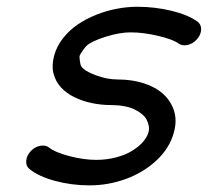

<svg xmlns="http://www.w3.org/2000/svg" viewBox="-20 -559 627 579"><path d="M314.9 -242.2Q284.9 -242.2 256.6 -248.2Q228.3 -254.2 204.1 -266Q179.9 -277.8 163.7 -295.7Q147.5 -313.5 141.4 -337.2Q135.3 -360.8 143.1 -390.4Q150.6 -418.9 169.8 -443.5Q189 -468 214.5 -485.2Q240 -502.4 270.6 -514.6Q301.3 -526.9 332.8 -532.7Q364.3 -538.6 394.3 -538.6Q447.3 -538.6 497.4 -526.4Q547.6 -514.2 575.7 -493.7Q586.9 -485.4 586.5 -470Q586.2 -454.6 574.2 -440.9Q562.3 -427.2 545.9 -423.5Q529.5 -419.7 518.1 -428Q501.7 -440.2 457 -450.8Q412.4 -461.4 373.8 -461.4Q340.6 -461.4 298.7 -448.2Q256.8 -435.1 241.5 -421.4Q236.8 -417.2 228.8 -405.4Q220.7 -393.6 220 -390.4Q219.2 -387.2 220.8 -375.4Q222.4 -363.5 224.9 -359.4Q232.9 -345.7 267.6 -332.5Q302.2 -319.3 335.4 -319.3Q377.9 -319.3 413.6 -307.9Q449.2 -296.4 472.3 -275.4Q495.4 -254.4 504.8 -225Q514.2 -195.6 504.4 -159.7Q491.9 -113 452.9 -76.2Q413.8 -39.3 360.5 -19.7Q307.1 0 250 0Q196 0 146 -13.5Q95.9 -27.1 68.6 -49.6Q57.9 -58.3 59.1 -74.1Q60.3 -89.8 72.5 -103Q84.7 -116.2 101.3 -119.3Q117.9 -122.3 128.7 -113.5Q145.5 -99.9 188.6 -88.4Q231.7 -76.9 270.5 -76.9Q301.8 -76.9 330 -84.4Q358.2 -91.8 377.9 -103.9Q397.7 -116 410.6 -130.5Q423.6 -145 427.5 -159.7Q430.7 -169.2 428.7 -179.1Q426.8 -189 422.1 -198.1Q417.5 -207.3 407.6 -215.3Q397.7 -223.4 384.9 -229.4Q372.1 -235.4 354 -238.8Q335.9 -242.2 314.9 -242.2Z"/></svg>

Font: Tecnico
Style: GruesoInclinado
Weight: 700
Italic angle: -15°
Version: Version 1.3